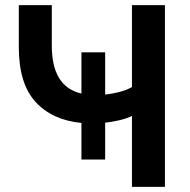

<svg xmlns="http://www.w3.org/2000/svg" viewBox="-20 -725 737 745"><path d="M492 0V-275Q471 -265 443.5 -258.5Q416 -252 388 -249V-106H296V-248Q182 -259 117.5 -330Q53 -401 53 -542V-705H181V-548Q181 -388 296 -362V-522H388V-358Q416 -361 443 -368Q470 -375 492 -387V-705H620V0Z"/></svg>

Font: Nunito Sans
Style: Bold
Weight: 700
Designer: Vernon Adams
Foundry: Vernon Adams
Version: Version 3.101; ttfautohint (v1.8.4.7-5d5b);gftools[0.9.27]